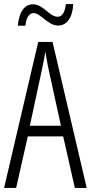

<svg xmlns="http://www.w3.org/2000/svg" viewBox="-20 -919 444 939"><path d="M338 -899H302C298 -861 285 -837 262 -837C222 -837 192 -898 141 -898C97 -898 73 -856 67 -793H104C108 -834 124 -855 144 -855C179 -855 214 -794 264 -794C304 -794 335 -829 338 -899ZM346 0H404L237 -714H167L0 0H59L116 -252H289ZM278 -304H126L184 -574C192 -609 197 -637 202 -667C207 -637 211 -609 219 -574Z"/></svg>

Font: Noto Sans Display Condensed Light
Style: Regular
Weight: 300
Width: 3
Designer: Monotype Design Team
Foundry: Monotype Imaging Inc.
Version: Version 1.900